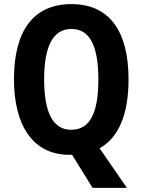

<svg xmlns="http://www.w3.org/2000/svg" viewBox="-20 -745 694 935"><path d="M606 -358C606 -593 513 -725 328 -725C141 -725 48 -593 48 -359C48 -143 134 9 319 9H331L431 170H598L465 -23C559 -75 606 -191 606 -358ZM195 -358C195 -518 237 -604 328 -604C418 -604 459 -520 459 -358C459 -195 418 -113 327 -113C237 -113 195 -198 195 -358Z"/></svg>

Font: Noto Sans Myanmar Condensed
Style: Bold
Weight: 700
Width: 3
Designer: Monotype Design Team
Foundry: Monotype Imaging Inc.
Version: Version 2.107